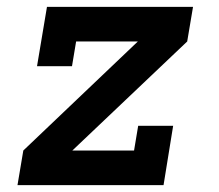

<svg xmlns="http://www.w3.org/2000/svg" viewBox="-20 -540 640 560"><path d="M31 0 48 -101 382 -419H202L190 -347H88L117 -520H543L526 -419L191 -101H371L383 -173H485L457 0Z"/></svg>

Font: Iosevka Etoile Oblique
Style: Bold
Weight: 700
Italic angle: -9°
Designer: Belleve Invis
Foundry: Belleve Invis
Version: Version 15.5.2; ttfautohint (v1.8.4)